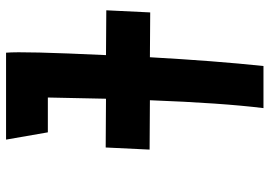

<svg xmlns="http://www.w3.org/2000/svg" viewBox="-148 -742 890 634"><g transform="rotate(90 297.0 -425.0)"><path d="M467 -329 306 -330 302 -138H417L441 0H154Q149 -55 162 -330L14 -331L21 -476L169 -475Q181 -689 198 -850H337Q320 -712 311 -475L474 -474Z"/></g></svg>

Font: OpenDyslexic
Style: Bold
Weight: 800
Designer: Abbie Gonzalez
Version: Version 0.920;hotconv 1.0.109;makeotfexe 2.5.65596